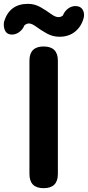

<svg xmlns="http://www.w3.org/2000/svg" viewBox="-63 -983 459 1003"><path d="M239.3 -666V-74.2Q239.3 0 165 0Q90.8 0 90.8 -74.2V-666Q90.8 -740.2 165 -740.2Q239.3 -740.2 239.3 -666ZM375 -892.6Q363.3 -845.7 330.1 -818.4Q296.9 -791 247.1 -791Q211.9 -791 180.7 -808.6Q149.4 -826.2 126.5 -843.3Q103.5 -860.4 87.9 -860.4Q76.2 -860.4 64.5 -850.6Q55.7 -828.1 36.1 -814.5Q16.6 -800.8 -5.9 -802.7Q-28.3 -804.7 -37.1 -824.2Q-45.9 -843.8 -42 -869.1Q-13.7 -962.9 83 -962.9Q118.2 -962.9 148.9 -945.3Q179.7 -927.7 202.6 -910.6Q225.6 -893.6 242.2 -893.6Q255.9 -893.6 265.6 -902.3Q274.4 -924.8 293 -938.5Q311.5 -952.1 334 -951.2Q357.4 -950.2 368.2 -933.6Q378.9 -917 375 -892.6Z"/></svg>

Font: GenSenMaruGothic TW TTF Bold
Style: Regular
Weight: 700
Version: Version 1.301